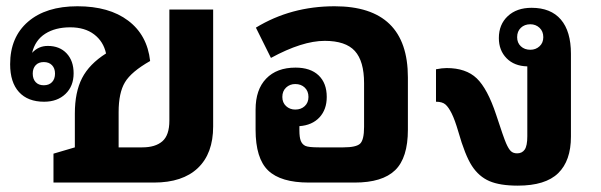

<svg xmlns="http://www.w3.org/2000/svg" viewBox="-20 -580 1909 610"><path d="M356.9 -111.8H432.1Q473.6 -111.8 495.8 -131.1Q518.1 -150.4 518.1 -196.8V-549.8H657.2V-178.2Q657.2 -92.3 608.6 -46.1Q560.1 0 469.2 0H149.9V-91.8L217.8 -111.8V-219.2Q217.8 -287.1 240.7 -331.8Q263.7 -376.5 316.9 -410.2Q308.6 -448.2 279.1 -470.7Q249.5 -493.2 203.1 -493.2Q155.8 -493.2 123.8 -472.9Q91.8 -452.6 82 -412.1Q102.1 -434.1 131.8 -434.1Q169.4 -434.1 191.7 -410.4Q213.9 -386.7 213.9 -347.2Q213.9 -306.2 188 -281.5Q162.1 -256.8 120.1 -256.8Q68.4 -256.8 40.3 -287.6Q12.2 -318.4 12.2 -376Q12.2 -461.9 69.1 -511Q126 -560.1 226.1 -560.1Q326.7 -560.1 387.2 -514.4Q447.8 -468.8 457 -386.2Q397 -352.1 377 -318.6Q356.9 -285.2 356.9 -224.1ZM154.8 -346.2Q154.8 -362.8 145.3 -372.8Q135.7 -382.8 119.1 -382.8Q102.5 -382.8 93.3 -372.8Q84 -362.8 84 -346.2Q84 -329.1 93.3 -319.1Q102.5 -309.1 119.1 -309.1Q135.7 -309.1 145.3 -319.1Q154.8 -329.1 154.8 -346.2Z M792 -231.9Q792 -295.4 825.7 -330.3Q859.4 -365.2 918.9 -365.2Q966.3 -365.2 992.2 -340.6Q1018.1 -315.9 1018.1 -272Q1018.1 -231.9 994.9 -207Q971.7 -182.1 931.2 -179.2V-166Q931.2 -144 935.5 -132.8Q939.9 -121.6 949.7 -116.7Q959.5 -111.8 993.2 -111.8H1070.8Q1111.3 -111.8 1124 -123.5Q1136.7 -135.3 1136.7 -176.8V-315.9Q1136.7 -385.7 1107.4 -418Q1078.1 -450.2 1011.7 -450.2Q940.4 -450.2 840.8 -396L793 -492.2Q904.3 -560.1 1043 -560.1Q1275.9 -560.1 1275.9 -334V-168Q1275.9 -78.6 1235.4 -39.3Q1194.8 0 1106.9 0H960.9Q872.1 0 832 -38.3Q792 -76.7 792 -168ZM960 -272Q960 -290.5 948.2 -301.8Q936.5 -313 918 -313Q900.9 -313 888.9 -301.8Q877 -290.5 877 -272Q877 -253.9 888.9 -242.9Q900.9 -231.9 918 -231.9Q936.5 -231.9 948.2 -242.9Q960 -253.9 960 -272Z M1655.3 -369.1Q1613.8 -370.1 1589.4 -395Q1564.9 -419.9 1564.9 -459Q1564.9 -502.4 1593.3 -528.8Q1621.6 -555.2 1668.9 -555.2Q1730 -555.2 1762 -517.8Q1793.9 -480.5 1793.9 -409.2V-146Q1793.9 -69.3 1753.4 -29.8Q1712.9 9.8 1625 9.8Q1568.4 9.8 1534.9 -4.6Q1501.5 -19 1479.5 -52.7Q1457.5 -86.4 1436 -162.1Q1425.3 -198.7 1415.3 -219Q1405.3 -239.3 1395.3 -248Q1385.3 -256.8 1365.2 -256.8V-359.9Q1384.8 -363.8 1398.9 -363.8Q1460.4 -363.8 1494.6 -331.1Q1528.8 -298.3 1556.2 -215.8Q1580.1 -142.6 1587.9 -124.8Q1595.7 -106.9 1603 -99.9Q1610.4 -92.8 1623 -92.8Q1638.7 -92.8 1647 -104.7Q1655.3 -116.7 1655.3 -147ZM1623 -461.9Q1623 -443.8 1634.8 -432.9Q1646.5 -421.9 1665 -421.9Q1682.1 -421.9 1694.1 -432.9Q1706.1 -443.8 1706.1 -461.9Q1706.1 -480.5 1694.1 -491.7Q1682.1 -502.9 1665 -502.9Q1646.5 -502.9 1634.8 -491.7Q1623 -480.5 1623 -461.9Z"/></svg>

Font: Droid Sans Thai
Style: Bold
Weight: 700
Designer: Steve Matteson
Foundry: Ascender Corporation
Version: Version 1.00